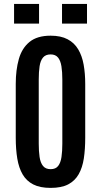

<svg xmlns="http://www.w3.org/2000/svg" viewBox="-20 -917 498 946"><path d="M229.5 8.8Q177.2 8.8 143.8 -8.3Q110.4 -25.4 91.6 -57.6Q72.8 -89.8 65.2 -135.5Q57.6 -181.2 57.6 -238.3V-503.4Q57.6 -572.3 72.8 -626Q87.9 -679.7 125.5 -710.4Q163.1 -741.2 229.5 -741.2Q279.8 -741.2 313 -723.6Q346.2 -706.1 365.2 -674.1Q384.3 -642.1 392.1 -598.6Q399.9 -555.2 399.9 -503.4V-238.3Q399.9 -182.1 393.1 -136.7Q386.2 -91.3 367.7 -58.6Q349.1 -25.9 315.9 -8.5Q282.7 8.8 229.5 8.8ZM229.5 -83.5Q254.4 -83.5 266.6 -99.4Q278.8 -115.2 283 -143.6Q287.1 -171.9 287.1 -209V-524.9Q287.1 -562.5 282.7 -590.3Q278.3 -618.2 265.9 -633.5Q253.4 -648.9 229.5 -648.9Q204.6 -648.9 191.9 -633.5Q179.2 -618.2 175 -590.3Q170.9 -562.5 170.9 -524.9V-209Q170.9 -171.9 175 -143.6Q179.2 -115.2 191.9 -99.4Q204.6 -83.5 229.5 -83.5ZM285.6 -800.8V-897.5H408.7V-800.8ZM49.3 -800.8V-897.5H172.4V-800.8Z"/></svg>

Font: Antonio SemiBold
Style: Regular
Weight: 600
Designer: Vernon Adams
Foundry: Vernon Adams
Version: Version 1.002